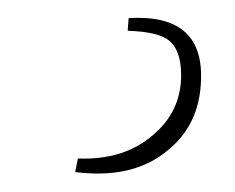

<svg xmlns="http://www.w3.org/2000/svg" viewBox="-20 29 259 212"><path d="M122 49Q204 44 202 116Q201 167 164 196Q126 227 63 219L66 204Q117 206 149 178Q180 152 180 112Q180 85 167 74Q155 64 121 63Z"/></svg>

Font: Taylor Sans Thin
Style: Regular
Weight: 100
Italic angle: -8°
Designer: Natanael Gama
Version: Version 1.001 September 8, 2015